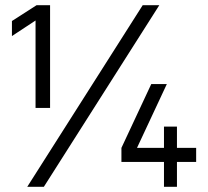

<svg xmlns="http://www.w3.org/2000/svg" viewBox="-20 -720 800 740"><path d="M117 -641 26 -581V-639L121 -700H173V-304H117ZM530 -700H594L149 0H85ZM612 -96H448V-150L563 -396H623L508 -150H612V-232H662V-150H736V-96H662V0H612Z"/></svg>

Font: Haskoy
Style: Regular
Weight: 400
Designer: Ertekin Erdin
Foundry: Ertekin Erdin
Version: Version 1.500